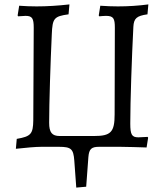

<svg xmlns="http://www.w3.org/2000/svg" viewBox="-20 -666 748 871"><path d="M608 -43C578 -43 571 -55 571 -106C571 -205 578 -410 585 -544C587 -583 600 -594 649 -601L653 -646C608 -640 562 -637 515 -637C489 -637 462 -638 435 -640L428 -596L430 -592C442 -593 452 -594 461 -594C495 -594 501 -582 501 -540L500 -147C500 -67 483 -49 407 -49H251C216 -49 203 -65 203 -109C203 -197 209 -383 215 -511C218 -583 225 -592 291 -601L295 -646C242 -640 193 -637 146 -637C119 -637 93 -638 67 -640L60 -596L62 -592L96 -594C126 -594 133 -583 133 -540L131 -120C130 -58 120 -47 56 -36L52 9C97 4 142 0 167 0H248C303 0 313 10 317 62L326 185L371 181L381 46C384 10 395 0 429 0H526C556 0 611 2 645 3L652 -41L650 -45C631 -44 616 -43 608 -43Z"/></svg>

Font: Alegreya SC
Style: Regular
Weight: 400
Designer: Juan Pablo del Peral
Foundry: Huerta Tipografica
Version: Version 2.007;PS 002.007;hotconv 1.0.88;makeotf.lib2.5.64775